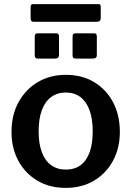

<svg xmlns="http://www.w3.org/2000/svg" viewBox="-20 -904 639 934"><path d="M299 10Q221 10 162 -25Q103 -60 69.5 -121.5Q36 -183 36 -262Q36 -345 70.5 -407.5Q105 -470 164.5 -505Q224 -540 300 -540Q379 -540 438 -504.5Q497 -469 530 -406.5Q563 -344 563 -263Q563 -183 529.5 -121.5Q496 -60 437 -25Q378 10 299 10ZM300 -79Q343 -79 372 -100.5Q401 -122 416 -163.5Q431 -205 431 -265Q431 -326 415.5 -368Q400 -410 371 -432Q342 -454 300 -454Q259 -454 229 -432Q199 -410 183.5 -368Q168 -326 168 -265Q168 -205 183.5 -163.5Q199 -122 229 -100.5Q259 -79 300 -79ZM267 -728V-637Q267 -627 262 -623Q257 -619 246 -619H166Q156 -619 152.5 -623Q149 -627 149 -635V-726Q149 -742 162 -742H254Q267 -742 267 -728ZM451 -728V-637Q451 -627 446 -623Q441 -619 429 -619H350Q339 -619 336 -623Q333 -627 333 -635V-726Q333 -742 346 -742H438Q451 -742 451 -728ZM470 -872V-815Q470 -798 450 -798H144Q136 -798 132.5 -802Q129 -806 129 -814V-870Q129 -884 140 -884H459Q470 -884 470 -872Z"/></svg>

Font: Libre Franklin Thin SemiBold
Style: Regular
Weight: 600
Version: Version 3.000